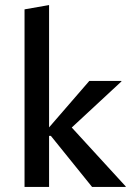

<svg xmlns="http://www.w3.org/2000/svg" viewBox="-20 -739 517 759"><path d="M344 0 181 -202H165V-225L333 -419H460V-417L225 -199L237 -264L477 -2V0ZM77 0V-702L174 -719V0Z"/></svg>

Font: Ysabeau SemiBold
Style: Regular
Weight: 600
Designer: Christian Thalmann (Catharsis Fonts)
Version: Version 2.000;gftools[0.9.27.dev2+g8671c4b]